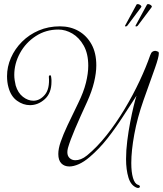

<svg xmlns="http://www.w3.org/2000/svg" viewBox="-20 -809 810 955"><path d="M665 -681Q662 -678 658.5 -677.5Q655 -677 654 -679Q653 -680 655 -683L711 -786Q711 -787 713 -788Q718 -790 725.5 -786.5Q733 -783 735 -778Q736 -775 734 -773ZM613 -681Q610 -678 606.5 -677.5Q603 -677 602 -679Q601 -680 603 -683L659 -786Q659 -787 661 -788Q666 -790 673.5 -786.5Q681 -783 683 -778Q684 -775 682 -773ZM661 125Q631 114 619 74.5Q607 35 607 -18Q607 -61 613 -108.5Q619 -156 627.5 -200.5Q636 -245 644.5 -280Q653 -315 659 -333Q625 -281 589.5 -226Q554 -171 514 -120Q474 -69 426 -28Q398 -4 372 7.5Q346 19 325 19Q300 19 285 3.5Q270 -12 270 -43Q270 -70 282 -104Q294 -139 316 -186Q338 -233 369 -296Q396 -351 407.5 -397.5Q419 -444 419 -482Q419 -542 396.5 -582Q374 -622 340 -642Q306 -662 270 -662Q208 -662 158 -629.5Q108 -597 79.5 -545Q51 -493 51 -436Q51 -423 53 -410Q55 -397 58 -384Q69 -347 94 -327.5Q119 -308 146 -308Q178 -308 203 -337.5Q228 -367 223 -428Q223 -430 225 -432.5Q227 -435 229 -435Q234 -435 235 -422Q236 -417 236 -412Q236 -407 236 -402Q236 -346 203 -316Q170 -286 129 -286Q95 -286 64.5 -308Q34 -330 22 -375Q15 -400 15 -430Q15 -477 34.5 -521.5Q54 -566 89.5 -601.5Q125 -637 173 -657.5Q221 -678 278 -678Q330 -678 370.5 -655Q411 -632 435 -589Q459 -546 459 -484Q459 -446 448 -400.5Q437 -355 414 -304Q378 -226 353.5 -168.5Q329 -111 318 -73Q315 -61 315 -52Q315 -33 326.5 -22.5Q338 -12 355 -12Q368 -12 382.5 -17.5Q397 -23 413 -36Q463 -77 510.5 -137Q558 -197 600 -267Q642 -337 674.5 -406.5Q707 -476 727 -534Q732 -548 738.5 -552Q745 -556 751 -556Q756 -556 759.5 -554.5Q763 -553 763 -553Q770 -553 770 -543Q770 -525 751 -471Q732 -417 694 -311Q663 -223 648 -141Q633 -59 633 2Q633 47 641.5 76Q650 105 666 110Q676 113 676 119Q676 123 671.5 125Q667 127 661 125Z"/></svg>

Font: Gwendolyn
Style: Regular
Weight: 400
Designer: Robert E. Leuschke
Foundry: Robert E. Leuschke
Version: Version 1.010; ttfautohint (v1.8.3)